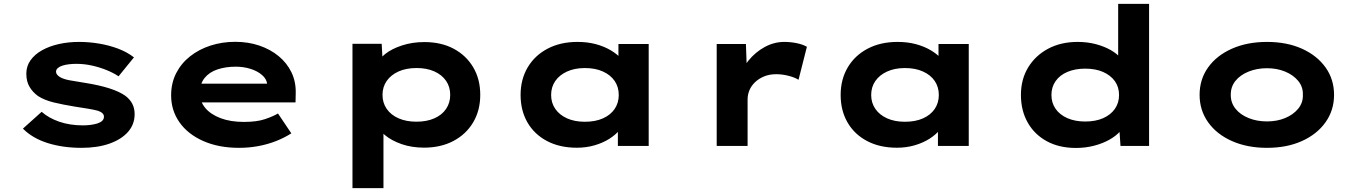

<svg xmlns="http://www.w3.org/2000/svg" viewBox="-20 -760 7079 1000"><path d="M405.2 10Q306.8 10 227.9 -15Q149 -40 99.4 -90.1L197 -177.7Q233.2 -145.3 288.5 -126.1Q343.9 -107 412.2 -107Q431.6 -107 451 -109.4Q470.4 -111.9 486.5 -116.8Q502.6 -121.8 512 -130.5Q521.4 -139.2 521.4 -152.3Q521.4 -172.3 490.2 -183.1Q468.6 -189 436.5 -194.2Q404.4 -199.5 371.8 -204.4Q308.9 -214.6 260.2 -226.4Q211.5 -238.2 177.8 -259.9Q149.6 -280.6 133.4 -308.5Q117.1 -336.4 117.1 -376.5Q117.1 -415.6 139.2 -446.4Q161.3 -477.3 199.3 -498.4Q237.4 -519.6 286.9 -530.7Q336.4 -541.7 391.7 -541.7Q443.6 -541.7 495.8 -533Q548 -524.3 595 -506.7Q641.9 -489 677.7 -461.2L597.4 -362.5Q572.6 -379.6 537 -394.2Q501.4 -408.9 460.6 -418.2Q419.8 -427.5 377.2 -427.5Q357.8 -427.5 339.5 -425.3Q321.3 -423.2 306 -418.5Q290.6 -413.8 281.2 -405.6Q271.8 -397.4 271.8 -386.3Q271.8 -378.3 277.3 -371.5Q282.8 -364.6 290.8 -359.5Q309.3 -347.8 343.8 -341.6Q378.2 -335.5 420.9 -328.7Q496.7 -316.8 549.4 -299.9Q602.2 -282.9 633.3 -260.8Q657.6 -242 669.4 -218.7Q681.2 -195.3 681.2 -165.5Q681.2 -112 646.5 -72.8Q611.8 -33.6 549.7 -11.8Q487.6 10 405.2 10Z M1224.9 10Q1119 10 1038.9 -25.4Q958.8 -60.7 915 -122.7Q871.3 -184.6 871.3 -263.3Q871.3 -327.2 897.5 -378.7Q923.8 -430.2 970.1 -466.7Q1016.4 -503.2 1076.7 -522.7Q1137 -542.2 1205 -542.2Q1272.6 -542.2 1330.2 -522.8Q1387.7 -503.4 1431.2 -467.7Q1474.6 -432 1498.2 -382.9Q1521.8 -333.8 1520.2 -274L1519.2 -226.6H983.9L960.9 -324.1H1388.8L1371.6 -301.9V-322.4Q1368.3 -348.9 1345 -369.2Q1321.8 -389.5 1285.6 -401.1Q1249.5 -412.7 1207.3 -412.7Q1156.1 -412.7 1113.3 -398.7Q1070.6 -384.6 1045.7 -354Q1020.9 -323.4 1020.9 -275.5Q1020.9 -231.8 1048.8 -198.1Q1076.7 -164.4 1128.4 -144.7Q1180.1 -125 1250.4 -125Q1318.2 -125 1360.9 -139.7Q1403.6 -154.4 1427.8 -169L1497.3 -65.6Q1461.9 -42.7 1417.8 -25.3Q1373.7 -8 1325 1Q1276.3 10 1224.9 10Z M1815.8 220V-531.7H1968L1974.4 -411.9L1944 -420.9Q1952 -451.8 1986.4 -479Q2020.9 -506.2 2074.2 -523.5Q2127.6 -540.9 2190 -540.9Q2278.2 -540.9 2343.1 -506.1Q2408.1 -471.3 2444.7 -409.5Q2481.3 -347.6 2481.3 -265.9Q2481.3 -185.1 2444.6 -123.1Q2408 -61 2341.9 -26Q2275.9 9 2188.4 9Q2124 9 2071 -9.6Q2018 -28.1 1983.7 -57.3Q1949.5 -86.6 1940.3 -117L1977.2 -131V220ZM2149 -126.2Q2202.7 -126.2 2242.3 -143.7Q2281.9 -161.1 2303.4 -192.8Q2324.8 -224.5 2324.8 -265.9Q2324.8 -307.8 2303.1 -339.2Q2281.3 -370.6 2242 -388.2Q2202.7 -405.7 2150 -405.7Q2095.8 -405.7 2056 -387.9Q2016.2 -370 1994.2 -338.6Q1972.2 -307.3 1972.2 -265.9Q1972.2 -224.5 1994.2 -192.8Q2016.2 -161.1 2056 -143.7Q2095.8 -126.2 2149 -126.2Z M2984.5 9.4Q2895 9.4 2828.8 -25.6Q2762.7 -60.6 2727 -122.6Q2691.4 -184.6 2691.4 -265.3Q2691.4 -346.4 2728.2 -408.8Q2765 -471.2 2832 -506.5Q2898.9 -541.7 2987.5 -541.7Q3040.2 -541.7 3083.9 -529.9Q3127.5 -518 3161 -498Q3194.6 -478.1 3215 -454.9Q3235.3 -431.6 3240.4 -409.1L3201 -405.1V-530.7H3358.6V0H3198.1V-144.4L3231.2 -133.1Q3227.9 -108 3207 -82.8Q3186.1 -57.6 3153.1 -36.7Q3120.2 -15.9 3076.8 -3.2Q3033.4 9.4 2984.5 9.4ZM3026.3 -125.8Q3080.6 -125.8 3120.4 -143.5Q3160.2 -161.3 3181.5 -192.9Q3202.7 -224.5 3202.7 -265.3Q3202.7 -306.7 3181.5 -338.1Q3160.2 -369.5 3120.4 -387.5Q3080.6 -405.6 3026.3 -405.6Q2973.1 -405.6 2933.5 -387.5Q2893.9 -369.5 2872.1 -338.1Q2850.4 -306.7 2850.4 -265.3Q2850.4 -224.5 2872.1 -192.9Q2893.9 -161.3 2933.5 -143.5Q2973.1 -125.8 3026.3 -125.8Z M3712.8 0V-530.7H3865L3871.9 -337.3L3825.8 -343.4Q3841.4 -399 3877.6 -443.6Q3913.7 -488.3 3962.6 -515Q4011.4 -541.7 4065 -541.7Q4098.6 -541.7 4130.4 -535Q4162.2 -528.3 4182.6 -516.3L4139 -344.4Q4120.1 -356.6 4087.6 -365Q4055.1 -373.5 4022.8 -373.5Q3986.9 -373.5 3959.2 -361.8Q3931.4 -350.2 3912.1 -331.5Q3892.8 -312.8 3883.2 -289.8Q3873.7 -266.7 3873.7 -241.9V0Z M4651.5 9.4Q4562 9.4 4495.8 -25.6Q4429.7 -60.6 4394 -122.6Q4358.4 -184.6 4358.4 -265.3Q4358.4 -346.4 4395.2 -408.8Q4432 -471.2 4499 -506.5Q4565.9 -541.7 4654.5 -541.7Q4707.2 -541.7 4750.9 -529.9Q4794.5 -518 4828 -498Q4861.6 -478.1 4882 -454.9Q4902.3 -431.6 4907.4 -409.1L4868 -405.1V-530.7H5025.6V0H4865.1V-144.4L4898.2 -133.1Q4894.9 -108 4874 -82.8Q4853.1 -57.6 4820.1 -36.7Q4787.2 -15.9 4743.8 -3.2Q4700.4 9.4 4651.5 9.4ZM4693.3 -125.8Q4747.6 -125.8 4787.4 -143.5Q4827.2 -161.3 4848.5 -192.9Q4869.7 -224.5 4869.7 -265.3Q4869.7 -306.7 4848.5 -338.1Q4827.2 -369.5 4787.4 -387.5Q4747.6 -405.6 4693.3 -405.6Q4640.1 -405.6 4600.5 -387.5Q4560.9 -369.5 4539.1 -338.1Q4517.4 -306.7 4517.4 -265.3Q4517.4 -224.5 4539.1 -192.9Q4560.9 -161.3 4600.5 -143.5Q4640.1 -125.8 4693.3 -125.8Z M5584.1 10.6Q5496.5 10.6 5432.2 -24.4Q5367.8 -59.4 5332.5 -122Q5297.3 -184.6 5297.3 -265.3Q5297.3 -346.4 5334.8 -408.5Q5372.4 -470.6 5438.9 -506.2Q5505.4 -541.7 5592.6 -541.7Q5643.8 -541.7 5687.8 -530Q5731.9 -518.2 5765.4 -499Q5798.9 -479.8 5818.9 -455.4Q5839 -431.1 5842.5 -406.5L5803.8 -397.6V-740H5964.8V0H5815.9L5806.7 -137L5838.8 -125.8Q5835.9 -100.7 5814.6 -76.5Q5793.3 -52.4 5758.6 -32.7Q5723.9 -13 5678.8 -1.2Q5633.6 10.6 5584.1 10.6ZM5632 -127.1Q5686.3 -127.1 5725.6 -144.5Q5764.9 -162 5786.7 -193Q5808.4 -224.1 5808.4 -265.3Q5808.4 -306.5 5786.7 -337.1Q5764.9 -367.6 5725.6 -385.1Q5686.3 -402.5 5632 -402.5Q5579.4 -402.5 5539.6 -385.6Q5499.7 -368.6 5478 -337.6Q5456.2 -306.5 5456.2 -265.3Q5456.2 -224.1 5478 -193Q5499.7 -162 5539.6 -144.5Q5579.4 -127.1 5632 -127.1Z M6578.8 10Q6476.1 10 6396.5 -25.3Q6316.9 -60.6 6272.4 -123.1Q6227.9 -185.7 6227.9 -265.9Q6227.9 -347 6272.4 -409.1Q6316.9 -471.2 6396.5 -506.5Q6476.1 -541.7 6578.8 -541.7Q6682.1 -541.7 6760.6 -506.5Q6839.2 -471.2 6883.7 -409.1Q6928.2 -347 6928.2 -265.9Q6928.2 -185.7 6883.7 -123.1Q6839.2 -60.6 6760.6 -25.3Q6682.1 10 6578.8 10ZM6578.8 -127.6Q6631.3 -127.6 6673.6 -145.2Q6715.9 -162.7 6741.6 -194Q6767.2 -225.4 6765.8 -265.9Q6767.2 -307.4 6741.6 -338.5Q6715.9 -369.6 6673.6 -387.1Q6631.3 -404.7 6578.8 -404.7Q6526.3 -404.7 6482.9 -387.1Q6439.5 -369.6 6414.7 -338.8Q6389.8 -308 6390.3 -265.9Q6389.8 -225.4 6414.7 -194Q6439.5 -162.7 6482.9 -145.2Q6526.3 -127.6 6578.8 -127.6Z"/></svg>

Font: Lexend Tera
Style: Regular
Weight: 400
Designer: Bonnie Shaver-Troup, Thomas Jockin
Foundry: Lexend
Version: Version 1.007